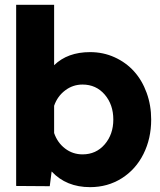

<svg xmlns="http://www.w3.org/2000/svg" viewBox="-20 -771 663 795"><path d="M353 -555.2Q407.7 -555.2 454.8 -533.7Q502 -512.2 535.2 -475.3Q568.4 -438.5 587.2 -386.7Q606 -335 606 -275.9Q606 -197.3 574 -133.3Q542 -69.3 483.9 -32.7Q425.8 3.9 353 3.9Q254.4 3.9 193.8 -61L186 0L46.9 -1V-751H204.1V-501Q259.8 -555.2 353 -555.2ZM321.8 -131.8Q377.9 -131.8 413.6 -173.3Q449.2 -214.8 449.2 -275.9Q449.2 -337.9 413.6 -379.4Q377.9 -420.9 321.8 -420.9Q281.7 -420.9 249.8 -396.7Q217.8 -372.6 204.1 -333V-220.2Q217.8 -180.2 249.5 -156Q281.2 -131.8 321.8 -131.8Z"/></svg>

Font: Oakes Grotesk Bold
Style: Regular
Weight: 700
Designer: Samuel Oakes
Foundry: Samuel Oakes
Version: Version 1.000;PS 001.000;hotconv 1.0.88;makeotf.lib2.5.64775